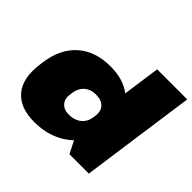

<svg xmlns="http://www.w3.org/2000/svg" viewBox="-175 -945 1164 1164"><g transform="rotate(45 406.5 -363.5)"><path d="M254 13Q130 13 72 -57Q14 -127 32 -258L35 -282Q54 -413 134 -483Q214 -553 342 -553Q430 -553 490.5 -520Q551 -487 578.5 -426.5Q606 -366 595 -284L591 -257Q579 -175 533.5 -114.5Q488 -54 416 -20.5Q344 13 254 13ZM370 -167Q404 -167 429 -179Q454 -191 469 -212.5Q484 -234 488 -265L489 -273Q496 -319 472 -344.5Q448 -370 399 -370Q356 -370 327 -344.5Q298 -319 292 -276L290 -261Q283 -218 305.5 -192.5Q328 -167 370 -167ZM471 -142 555 -740H813L709 0H543Z"/></g></svg>

Font: Pathway Extreme 28pt Black
Style: Italic
Weight: 900
Italic angle: -8°
Designer: Eduardo Rodriguez Tunni
Foundry: Eduardo Rodriguez Tunni
Version: Version 1.001;gftools[0.9.26]